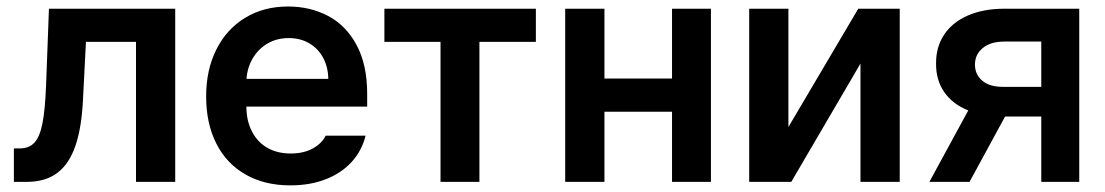

<svg xmlns="http://www.w3.org/2000/svg" viewBox="-20 -557 3384 588"><path d="M22.5 -102.5H41Q68.8 -102.5 85.2 -119.9Q101.6 -137.2 109.9 -178.7Q118.2 -220.2 121.1 -295.9L129.9 -530.3H516.6V0H396.5V-428.7H243.2L234.4 -256.8Q230.5 -167.5 211.2 -111.1Q191.9 -54.7 155.3 -27.3Q118.7 0 61.5 0H22.5Z M611.3 -261.7Q611.3 -343.3 642.6 -405.5Q673.8 -467.8 730.7 -502.4Q787.6 -537.1 862.3 -537.1Q929.7 -537.1 984.6 -508.3Q1039.6 -479.5 1072 -419.2Q1104.5 -358.9 1104.5 -269.5V-230.5H734.4Q734.9 -186 752 -153.6Q769 -121.1 799.3 -104Q829.6 -86.9 870.1 -86.9Q909.7 -86.9 937.5 -102.1Q965.3 -117.2 977.5 -141.6H1099.6Q1088.4 -95.7 1057.1 -61.3Q1025.9 -26.9 977.8 -8.1Q929.7 10.7 869.1 10.7Q790 10.7 731.7 -22.7Q673.3 -56.2 642.3 -117.7Q611.3 -179.2 611.3 -261.7ZM985.4 -315.4Q984.9 -351.6 969.7 -379.9Q954.6 -408.2 927.2 -424.3Q899.9 -440.4 864.3 -440.4Q827.6 -440.4 799.1 -423.6Q770.5 -406.7 753.9 -378.2Q737.3 -349.6 734.9 -315.4Z M1157.2 -530.3H1621.1V-428.7H1448.2V0H1329.1V-428.7H1157.2Z M1831.1 -316.4H2038.1V-530.3H2157.2V0H2038.1V-214.8H1831.1V0H1710.9V-530.3H1831.1Z M2608.4 -530.3H2735.4V0H2615.2V-362.3L2403.3 0H2274.4V-530.3H2394.5V-168Z M3168.9 -200.2H3058.1L2949.2 0H2826.2L2945.3 -218.8Q2897.5 -237.8 2871.8 -274.9Q2846.2 -312 2846.7 -362.3Q2846.2 -412.6 2871.3 -450.7Q2896.5 -488.8 2944.1 -509.5Q2991.7 -530.3 3055.7 -530.3H3285.2V0H3168.9ZM3051.8 -291H3168.9V-429.7H3055.7Q3013.7 -429.7 2989.7 -409.9Q2965.8 -390.1 2965.8 -359.4Q2965.8 -328.6 2988.3 -309.8Q3010.7 -291 3051.8 -291Z"/></svg>

Font: Pretendard JP SemiBold
Style: Regular
Weight: 600
Designer: Base glyphs from Inter by Rasmus Andersson; Hangeul glyphs from Noto Sans CJK(Source Han Sans) by Jang Soo-young and Kan
Foundry: Kil Hyung-jin
Version: Version 1.309